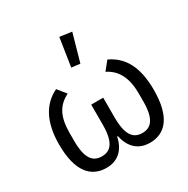

<svg xmlns="http://www.w3.org/2000/svg" viewBox="-176 -938 1088 1109"><g transform="rotate(-30 368.0 -384.0)"><path d="M444 -769 364 -780 335 -592 392 -585ZM408 -349H328V-217C328 -98 292 -59 233 -59C174 -59 138 -98 138 -217V-269C138 -377 170 -436 242 -472L197 -528C105 -484 52 -392 52 -242C52 -63 120 12 223 12C305 12 350 -40 366 -115H370C386 -40 431 12 513 12C616 12 684 -63 684 -242C684 -398 632 -485 539 -528L494 -472C564 -438 598 -370 598 -269V-217C598 -98 562 -59 503 -59C444 -59 408 -98 408 -217Z"/></g></svg>

Font: LVC Sans
Style: Regular
Weight: 400
Designer: Mike Abbink, Paul van der Laan, Pieter van Rosmalen
Foundry: Bold Monday
Version: Version 3.0